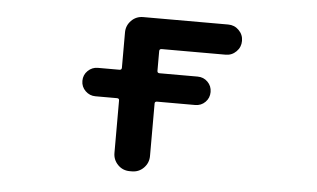

<svg xmlns="http://www.w3.org/2000/svg" viewBox="-43 -612 1086 657"><g transform="rotate(5 500.0 -283.5)"><path d="M423.8 -18.6Q399.4 -18.6 382.8 -35.6Q366.2 -52.7 366.2 -76.2V-256.8Q366.2 -263.7 358.4 -263.7H284.2Q264.6 -263.7 250 -277.8Q235.4 -292 235.4 -312.5Q235.4 -333 250 -347.2Q264.6 -361.3 284.2 -361.3H358.4Q366.2 -361.3 366.2 -369.1V-490.2Q366.2 -513.7 382.8 -530.8Q399.4 -547.9 423.8 -547.9H715.8Q737.3 -547.9 752.4 -532.7Q767.6 -517.6 767.6 -496.1Q767.6 -474.6 752.4 -459.5Q737.3 -444.3 715.8 -444.3H496.1Q488.3 -444.3 488.3 -436.5V-369.1Q488.3 -361.3 496.1 -361.3H627Q647.5 -361.3 661.6 -347.2Q675.8 -333 675.8 -312.5Q675.8 -292 661.6 -277.8Q647.5 -263.7 627 -263.7H496.1Q488.3 -263.7 488.3 -256.8V-76.2Q488.3 -52.7 471.7 -35.6Q455.1 -18.6 430.7 -18.6Z"/></g></svg>

Font: Rounded Mgen+ 2m medium
Style: Regular
Weight: 500
Designer: [Source Han Sans]
Ryoko NISHIZUKA  (kana & ideographs); Paul D. Hunt (Latin, Greek & Cyrillic); Wenlong ZHANG  (bopomofo
Version: Version 1.059.20150602